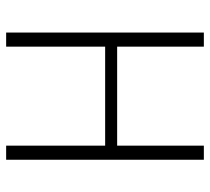

<svg xmlns="http://www.w3.org/2000/svg" viewBox="-50 -650 699 640"><g transform="rotate(90 300.0 -329.5)"><path d="M88 0V-659H135V-370H465V-659H512V0H465V-330H135V0Z"/></g></svg>

Font: Source Code Pro ExtraLight Light
Style: Regular
Weight: 300
Monospace: yes
Version: Version 1.018;hotconv 1.0.116;makeotfexe 2.5.65601